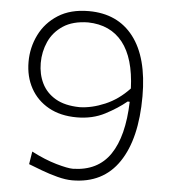

<svg xmlns="http://www.w3.org/2000/svg" viewBox="-52 -763 721 820"><g transform="rotate(5 308.5 -353.0)"><path d="M287.6 10.3Q259.3 10.3 223.9 1Q188.5 -8.3 155.3 -20.8Q122.1 -33.2 98.6 -42.5L107.4 -97.2Q165 -67.4 214.6 -53.2Q264.2 -39.1 286.1 -39.1Q393.1 -41 446 -118.9Q499 -196.8 503.4 -345.2L494.6 -345.7Q457 -314.5 404.1 -286.9Q351.1 -259.3 283.7 -259.3Q213.4 -259.3 162.8 -287.6Q112.3 -315.9 85.2 -365.2Q58.1 -414.6 58.1 -478Q58.1 -539.6 85 -594Q111.8 -648.4 164.8 -682.1Q217.8 -715.8 295.9 -715.8Q419.9 -715.8 487.8 -627.7Q555.7 -539.6 555.7 -373Q555.7 -191.4 487.8 -90.6Q419.9 10.3 287.6 10.3ZM503.4 -402.3Q498.5 -532.2 445.8 -598.9Q393.1 -665.5 296.9 -667.5Q231.4 -666.5 190.2 -639.2Q148.9 -611.8 129.6 -568.8Q110.4 -525.9 110.4 -477.5Q110.4 -429.7 129.4 -390.6Q148.4 -351.6 188.5 -328.1Q228.5 -304.7 291.5 -303.7Q343.8 -304.7 400.6 -328.9Q457.5 -353 503.4 -402.3Z"/></g></svg>

Font: Pinar DS1-Light
Style: Regular
Weight: 300
Designer: Amin Abedi
Version: Version 2.000